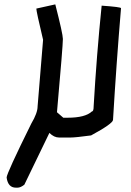

<svg xmlns="http://www.w3.org/2000/svg" viewBox="-20 -658 608 890"><path d="M236.3 -637.7Q271.5 -500 271.5 -477.5Q271.5 -445.8 244.1 -137.7L273.4 -112.3H293Q375.5 -112.3 406.2 -141.6Q414.1 -141.6 414.1 -165Q427.7 -401.4 451.2 -631.8Q541 -625.5 541 -620.1Q519.5 -364.3 503.9 -102.5Q503.9 -85.4 402.3 -30.3Q330.1 -20.5 306.6 -20.5H253.9Q230.5 -20.5 209 -42L92.8 198.2Q75.2 211.9 61.5 211.9H53.7Q17.1 211.9 10.7 165Q10.7 146 125 -85Q154.3 -134.3 154.3 -165L179.7 -473.6Q148.4 -605 148.4 -618.2Z"/></svg>

Font: ww_drahtTSB
Style: Regular
Weight: 400
Designer: Dr. Wolfgang Wiebecke
Version: Version 1.06 May 21, 2010, initial release